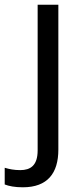

<svg xmlns="http://www.w3.org/2000/svg" viewBox="-75 -556 353 816"><path d="M22 240C127 240 173 180 173 80V-536H85V83C85 148 54 167 11 167C-15 167 -35 163 -55 157V228C-37 235 -12 240 22 240Z"/></svg>

Font: Noto Sans Gujarati UI
Style: Regular
Weight: 400
Designer: Jelle Bosma - Monotype Design Team, Universal Thirst
Foundry: Monotype Imaging Inc.
Version: Version 2.106